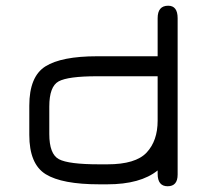

<svg xmlns="http://www.w3.org/2000/svg" viewBox="-20 -648 728 675"><path d="M153.3 -176.8Q153.3 -106.4 187 -88.4Q220.7 -70.3 329.1 -70.3H357.4Q457 -70.3 495.6 -111.8Q534.2 -153.3 534.2 -223.6V-379.9H321.3Q218.8 -379.9 186 -361.8Q153.3 -343.8 153.3 -273.4ZM83 -276.4Q83 -378.9 139.6 -414.6Q196.3 -450.2 321.3 -450.2H534.2V-584Q534.2 -627.9 571.3 -627.9Q604.5 -627.9 604.5 -584V-34.2Q604.5 6.8 569.3 6.8Q534.2 6.8 534.2 -37.1V-48.8Q473.6 0 357.4 0H329.1Q198.2 0 140.6 -35.6Q83 -71.3 83 -173.8Z"/></svg>

Font: Jura
Style: DemiBold
Weight: 600
Version: Version 2.4